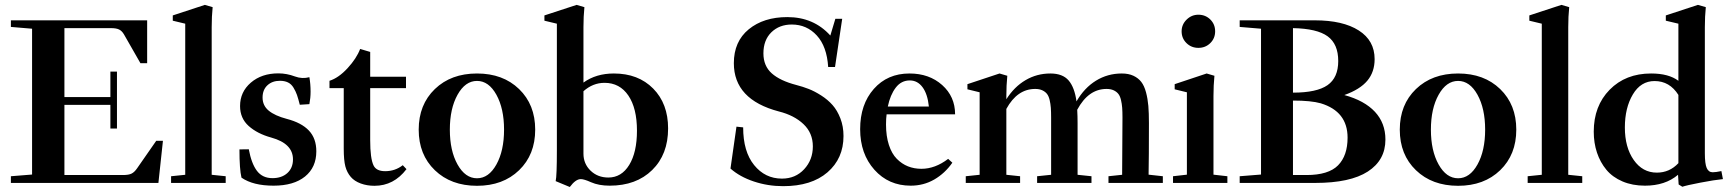

<svg xmlns="http://www.w3.org/2000/svg" viewBox="-20 -746 7057 783"><path d="M24.4 0V-27.3L110.8 -34.2V-628.9L24.4 -636.2V-663.1H580.1V-488.3H552.7L485.4 -606Q477.1 -620.1 465.6 -625.7Q454.1 -631.3 432.6 -631.3H242.7V-350.1H430.2V-454.1H457V-221.7H430.2V-318.4H242.7V-32.2H481.4Q504.9 -32.2 516.6 -38.1Q528.3 -43.9 539.1 -59.6L617.2 -171.9H644.5L626 0Z M677.7 0V-27.3L735.4 -33.2V-649.4L684.6 -661.6V-683.1L815.4 -726.1L847.2 -716.8Q843.3 -679.2 843.3 -635.3V-33.2L900.4 -27.3V0Z M1095.7 11.2Q1012.2 11.2 964.8 -21.5Q956.5 -55.7 956.5 -136.7L994.6 -137.2Q1005.4 -79.1 1027.8 -49.3Q1050.3 -19.5 1091.3 -19.5Q1128.9 -19.5 1151.9 -40.3Q1174.8 -61 1174.8 -96.2Q1174.8 -160.6 1085.9 -185.1Q1029.3 -200.7 994.1 -232.2Q959 -263.7 959 -313.5Q959 -371.1 1002.9 -408.9Q1046.9 -446.8 1115.2 -446.8Q1149.4 -446.8 1183.1 -434.1Q1212.4 -423.3 1241.7 -431.2Q1246.6 -403.3 1246.6 -372.1Q1246.6 -346.7 1241.7 -321.3L1202.6 -318.8Q1196.3 -343.8 1191.2 -358.6Q1186 -373.5 1177 -388.4Q1168 -403.3 1154.3 -409.9Q1140.6 -416.5 1121.6 -416.5Q1090.3 -416.5 1070.6 -398.2Q1050.8 -379.9 1050.8 -348.1Q1050.8 -315.4 1075.9 -294.7Q1101.1 -273.9 1149.4 -261.2Q1209.5 -245.6 1239.7 -213.6Q1270 -181.6 1270 -128.9Q1270 -63.5 1223.9 -26.1Q1177.7 11.2 1095.7 11.2Z M1507.3 11.7Q1476.6 11.7 1450.9 2.2Q1425.3 -7.3 1410.6 -24.4Q1395 -42.5 1388.4 -67.4Q1381.8 -92.3 1381.8 -140.1V-386.7H1323.7V-416.5Q1360.8 -428.2 1397.5 -468Q1434.1 -507.8 1448.7 -546.4L1489.7 -534.2V-433.1H1635.7V-386.7H1489.7V-174.3Q1489.7 -99.6 1503.4 -71.3Q1514.6 -47.9 1550.8 -47.9Q1591.3 -47.9 1622.6 -72.3L1637.7 -56.2Q1585.9 11.7 1507.3 11.7Z M2096.9 -51.8Q2031.2 11.7 1925.3 11.7Q1819.3 11.7 1753.4 -51.8Q1687.5 -115.2 1687.5 -217.3Q1687.5 -319.3 1753.4 -382.8Q1819.3 -446.3 1925.3 -446.3Q2031.2 -446.3 2096.9 -382.8Q2162.6 -319.3 2162.6 -217.3Q2162.6 -115.2 2096.9 -51.8ZM1845.9 -75.2Q1877.4 -19 1925.3 -19Q1973.1 -19 2004.4 -75.2Q2035.6 -131.3 2035.6 -217.3Q2035.6 -303.2 2004.4 -359.6Q1973.1 -416 1925.3 -416Q1877.4 -416 1845.9 -359.6Q1814.5 -303.2 1814.5 -217.3Q1814.5 -131.3 1845.9 -75.2Z M2303.7 16.6 2246.1 -7.3Q2251 -28.3 2251 -132.8V-649.4L2200.2 -661.6V-683.1L2331.5 -726.1L2363.3 -716.8Q2359.4 -679.2 2359.4 -635.3V-409.2Q2410.6 -446.3 2483.4 -446.3Q2583 -446.3 2643.8 -384.8Q2704.6 -323.2 2704.6 -222.2Q2704.6 -116.2 2639.6 -52.5Q2574.7 11.2 2466.3 11.2Q2421.9 11.2 2390.1 -2.9Q2361.8 -15.6 2348.6 -15.6Q2327.6 -15.6 2303.7 16.6ZM2359.4 -119.6Q2359.4 -78.1 2388.4 -50Q2417.5 -22 2460.9 -22Q2514.6 -22 2546.1 -73.5Q2577.6 -125 2577.6 -212.9Q2577.6 -304.7 2542.5 -356.4Q2507.3 -408.2 2445.3 -408.2Q2397.9 -408.2 2359.4 -374Z M3173.8 13.2Q3111.3 13.2 3054.2 -5.9Q2997.1 -24.9 2959 -58.6L2983.4 -229.5L3010.7 -226.6Q3010.7 -127.9 3055.4 -72.8Q3100.1 -17.6 3168.9 -17.6Q3224.1 -17.6 3259.5 -55.9Q3294.9 -94.2 3294.9 -148.9Q3294.9 -203.6 3256.8 -239.7Q3218.8 -275.9 3156.2 -291.5Q2972.7 -339.8 2972.7 -488.3Q2972.7 -576.7 3033.4 -626.5Q3094.2 -676.3 3190.9 -676.3Q3298.3 -676.3 3366.2 -601.1L3386.7 -669.4H3414.6L3385.3 -472.7H3357.4Q3352.1 -556.6 3311 -601.3Q3270 -646 3209 -646Q3158.2 -646 3125.7 -614.3Q3093.3 -582.5 3093.3 -528.3Q3093.3 -477.1 3127.4 -446.8Q3161.6 -416.5 3227.5 -399.4Q3253.9 -392.6 3277.8 -383.3Q3301.8 -374 3328.9 -356.7Q3356 -339.4 3375.2 -317.6Q3394.5 -295.9 3407.2 -263.2Q3419.9 -230.5 3419.9 -191.4Q3419.9 -99.6 3354.5 -43.2Q3289.1 13.2 3173.8 13.2Z M3693.8 11.2Q3604 11.2 3545.9 -53.7Q3487.8 -118.7 3487.8 -219.2Q3487.8 -320.3 3543.5 -383.3Q3599.1 -446.3 3689 -446.3Q3769.5 -446.3 3822.3 -399.2Q3875 -352.1 3875 -279.8H3595.7Q3593.3 -262.2 3593.3 -238.3Q3593.3 -190.9 3605 -155Q3616.7 -119.1 3637.2 -98.4Q3657.7 -77.6 3682.9 -67.6Q3708 -57.6 3737.8 -57.6Q3793.5 -57.6 3846.7 -98.1L3863.8 -82.5Q3833.5 -39.1 3790 -13.9Q3746.6 11.2 3693.8 11.2ZM3690.4 -418Q3655.3 -418 3632.8 -388.4Q3610.4 -358.9 3600.6 -311.5H3768.1Q3762.7 -362.8 3742.2 -390.4Q3721.7 -418 3690.4 -418Z M3918.5 0V-27.3L3975.1 -33.2V-369.6L3925.3 -381.8V-402.8L4056.2 -446.3L4087.9 -437Q4084 -397.9 4084 -354.5V-341.3Q4116.2 -392.1 4162.4 -419.2Q4208.5 -446.3 4263.7 -446.3Q4313.5 -446.3 4337.9 -418Q4362.3 -389.6 4370.1 -332.5Q4401.9 -387.7 4449.5 -417Q4497.1 -446.3 4554.7 -446.3Q4582.5 -446.3 4602.3 -437Q4622.1 -427.7 4634.3 -411.9Q4646.5 -396 4653.6 -369.6Q4660.6 -343.3 4663.1 -314Q4665.5 -284.7 4665.5 -244.1Q4665.5 -102.1 4664.1 -33.7L4722.2 -27.3V0H4500.5V-27.3L4556.2 -33.2Q4557.6 -260.3 4557.6 -266.6Q4557.6 -290.5 4556.4 -306.6Q4555.2 -322.8 4551.5 -338.4Q4547.9 -354 4540.8 -363Q4533.7 -372.1 4521.7 -377.7Q4509.8 -383.3 4492.7 -383.3Q4418.5 -383.3 4373 -298.3Q4374.5 -273.4 4374.5 -244.1V-33.2L4431.2 -27.3V0H4209.5V-27.3L4266.6 -33.2V-266.6Q4266.6 -290.5 4265.4 -306.6Q4264.2 -322.8 4260.5 -338.4Q4256.8 -354 4249.8 -363Q4242.7 -372.1 4230.7 -377.7Q4218.8 -383.3 4201.7 -383.3Q4128.4 -383.3 4084 -301.8V-33.2L4140.1 -27.3V0Z M4798.8 -618.2Q4798.8 -646 4819.1 -666Q4839.4 -686 4867.2 -686Q4896 -686 4915.8 -666.5Q4935.5 -647 4935.5 -618.2Q4935.5 -589.8 4915.8 -570.3Q4896 -550.8 4867.2 -550.8Q4838.4 -550.8 4818.6 -570.3Q4798.8 -589.8 4798.8 -618.2ZM4763.7 0V-27.3L4820.3 -33.7V-369.6L4770.5 -381.8V-402.8L4900.9 -446.3L4932.6 -437Q4928.7 -397.9 4928.7 -354.5V-33.7L4985.4 -27.3V0Z M5035.6 0V-27.3L5122.6 -34.2V-628.9L5035.6 -636.2V-663.1H5342.3Q5456.5 -663.1 5521.2 -621.8Q5585.9 -580.6 5585.9 -504.9Q5585.9 -452.6 5556.2 -417Q5526.4 -381.3 5462.4 -358.4Q5544.4 -335.9 5587.2 -290Q5629.9 -244.1 5629.9 -176.8Q5629.9 -92.8 5558.1 -46.4Q5486.3 0 5343.8 0ZM5252.9 -368.2Q5350.1 -368.2 5393.8 -398.7Q5437.5 -429.2 5437.5 -497.1Q5437.5 -566.4 5394.3 -597.9Q5351.1 -629.4 5252.9 -631.3ZM5252.9 -32.2H5308.1Q5397.9 -32.2 5436.8 -71.8Q5475.6 -111.3 5475.6 -184.6Q5475.6 -291.5 5366.2 -324.7Q5326.7 -335.9 5252.9 -335.9Z M6097.9 -51.8Q6032.2 11.7 5926.3 11.7Q5820.3 11.7 5754.4 -51.8Q5688.5 -115.2 5688.5 -217.3Q5688.5 -319.3 5754.4 -382.8Q5820.3 -446.3 5926.3 -446.3Q6032.2 -446.3 6097.9 -382.8Q6163.6 -319.3 6163.6 -217.3Q6163.6 -115.2 6097.9 -51.8ZM5846.9 -75.2Q5878.4 -19 5926.3 -19Q5974.1 -19 6005.4 -75.2Q6036.6 -131.3 6036.6 -217.3Q6036.6 -303.2 6005.4 -359.6Q5974.1 -416 5926.3 -416Q5878.4 -416 5846.9 -359.6Q5815.4 -303.2 5815.4 -217.3Q5815.4 -131.3 5846.9 -75.2Z M6210 0V-27.3L6267.6 -33.2V-649.4L6216.8 -661.6V-683.1L6347.7 -726.1L6379.4 -716.8Q6375.5 -679.2 6375.5 -635.3V-33.2L6432.6 -27.3V0Z M6840.8 15.6 6825.7 6.3 6823.2 -33.2Q6771 11.2 6688.5 11.2Q6637.2 11.2 6596.7 -6.1Q6556.2 -23.4 6531 -53.7Q6505.9 -84 6492.7 -123.5Q6479.5 -163.1 6479.5 -209Q6479.5 -314 6544.4 -380.1Q6609.4 -446.3 6713.4 -446.3Q6785.2 -446.3 6824.7 -416.5V-649.4L6773.4 -661.6V-683.1L6904.3 -726.1L6936.5 -716.8Q6932.6 -679.2 6932.6 -635.3V-121.1Q6932.6 -78.1 6940.2 -60.8Q6947.8 -43.5 6964.8 -43.5Q6977.1 -43.5 7000 -48.3L7006.3 -15.6Q6971.7 -12.2 6914.6 -1.2Q6857.4 9.8 6840.8 15.6ZM6736.8 -42Q6788.6 -42 6824.7 -80.6V-358.9Q6789.1 -415.5 6727.5 -415.5Q6671.4 -415.5 6638.9 -360.8Q6606.4 -306.2 6606.4 -226.1Q6606.4 -145 6642.6 -93.5Q6678.7 -42 6736.8 -42Z"/></svg>

Font: Elstob SemiBold
Style: Regular
Weight: 600
Designer: Peter S. Baker
Version: Version 1.015